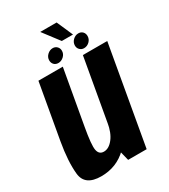

<svg xmlns="http://www.w3.org/2000/svg" viewBox="-199 -910 891 1010"><g transform="rotate(-30 247.0 -405.0)"><path d="M276.5 0H389L494 -596.5H346L255.5 -84.5ZM224 -596.5H76L17 -262.5Q-2.5 -151 5.2 -73.2Q13 4.5 112 4.5Q205.5 4.5 270.2 -58.8Q335 -122 349 -203L280.5 -224.5Q271 -167 245 -134Q219 -101 188.5 -101Q159 -101 153 -132.8Q147 -164.5 165.5 -267ZM214.5 -624.5Q232 -624.5 247 -638.2Q262 -652 262 -671.5Q262 -687 251.8 -697.2Q241.5 -707.5 226.5 -707.5Q208 -707.5 193.2 -693.5Q178.5 -679.5 178.5 -660.5Q178.5 -645 188.2 -634.8Q198 -624.5 214.5 -624.5ZM370 -624.5Q389 -624.5 403.2 -638.2Q417.5 -652 417.5 -671.5Q417.5 -687 407.8 -697.2Q398 -707.5 382 -707.5Q363.5 -707.5 349 -693.5Q334.5 -679.5 334.5 -660.5Q334.5 -645 344.8 -634.8Q355 -624.5 370 -624.5ZM287 -716H355L312 -814H212.5Z"/></g></svg>

Font: Anybody Condensed
Style: Bold Italic
Weight: 700
Width: 3
Italic angle: -10°
Version: Version 1.113;gftools[0.9.25]